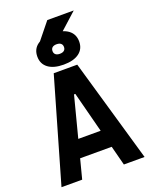

<svg xmlns="http://www.w3.org/2000/svg" viewBox="-183 -1118 952 1213"><g transform="rotate(-20 293.0 -511.5)"><path d="M182.1 -888.7 290.5 -1022.9H468.3L319.8 -888.7ZM13.7 0 213.9 -693.4H372.1L572.3 0H433.1L297.4 -523.9H288.6L152.8 0ZM114.7 -131.3V-250.5H466.3V-131.3ZM292.9 -722.7Q226.1 -722.7 189.2 -750.1Q152.3 -777.5 152.3 -827.2Q152.3 -877 189.3 -904.3Q226.2 -931.6 293.1 -931.6Q359.9 -931.6 396.7 -904.2Q433.6 -876.8 433.6 -827.1Q433.6 -777.3 396.6 -750Q359.7 -722.7 292.9 -722.7ZM292.7 -795.4Q311.5 -795.4 321.5 -803.7Q331.5 -812 331.5 -827.2Q331.5 -842.8 321.5 -851.1Q311.5 -859.4 292.7 -859.4Q274.4 -859.4 264.4 -851.1Q254.4 -842.8 254.4 -827.2Q254.4 -812 264.4 -803.7Q274.4 -795.4 292.7 -795.4Z"/></g></svg>

Font: Cascadia Mono
Style: Regular
Weight: 400
Monospace: yes
Designer: Aaron Bell
Foundry: Saja Typeworks
Version: Version 2404.023